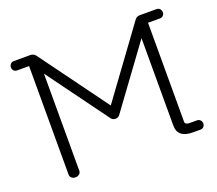

<svg xmlns="http://www.w3.org/2000/svg" viewBox="-107 -754 1028 910"><g transform="rotate(-20 407.0 -299.0)"><path d="M102 -13V-561H42Q32 -561 25.5 -567.5Q19 -574 19 -584Q19 -594 25.5 -601Q32 -608 42 -608H125Q141 -608 151 -596L402 -253L652 -595Q661 -608 677 -608H762Q772 -608 778.5 -601Q785 -594 785 -584Q785 -574 778.5 -567.5Q772 -561 762 -561H702V-62Q702 -47 725 -47H762Q772 -47 778.5 -40Q785 -33 785 -23Q785 -13 778.5 -6.5Q772 0 762 0H725Q648 0 648 -62V-503L424 -197Q416 -186 402 -186Q388 -186 380 -197L156 -503V-13Q156 -3 148 3.5Q140 10 129 10Q118 10 110 3.5Q102 -3 102 -13Z"/></g></svg>

Font: Flamenco
Style: Regular
Weight: 400
Designer: Luciano Vergara
Foundry: Luciano Vergara
Version: Version 1.002